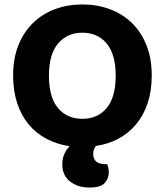

<svg xmlns="http://www.w3.org/2000/svg" viewBox="-20 -644 740 863"><path d="M662 -304Q662 -235 643.5 -180Q625 -125 591.5 -85Q558 -45 512 -20.5Q466 4 411 12Q399 27 399 48Q399 94 455 94H462Q465 102 467 111.5Q469 121 469 132Q469 158 450.5 178.5Q432 199 383 199Q329 199 294.5 171.5Q260 144 260 95Q260 68 269.5 47.5Q279 27 293 13Q237 5 190 -19.5Q143 -44 109.5 -84Q76 -124 57.5 -179.5Q39 -235 39 -304Q39 -382 63 -441.5Q87 -501 129 -541.5Q171 -582 227.5 -603Q284 -624 350 -624Q416 -624 473 -603Q530 -582 572 -541.5Q614 -501 638 -441.5Q662 -382 662 -304ZM500 -304Q500 -400 459.5 -448.5Q419 -497 350 -497Q282 -497 241 -448.5Q200 -400 200 -304Q200 -207 240.5 -158.5Q281 -110 350 -110Q419 -110 459.5 -158.5Q500 -207 500 -304Z"/></svg>

Font: Baloo Tammudu 2
Style: Bold
Weight: 700
Designer: Maithili Shingre, Omkar Shende and Ek Type
Foundry: Ek Type
Version: Version 1.640;hotconv 1.0.111;makeotfexe 2.5.65597; ttfautoh